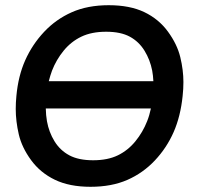

<svg xmlns="http://www.w3.org/2000/svg" viewBox="-20 -709 769 738"><path d="M328 9Q247 9 191 -18Q135 -45 99.5 -93.5Q64 -142 52.2 -192.5Q40.5 -243 40.5 -290.5Q40.5 -314.5 43 -340Q50 -417 77 -477.5Q104 -538 149.5 -586.5Q195 -635 256 -662Q317 -689 398 -689Q479 -689 534.5 -662.5Q590 -636 625.5 -587.5Q661 -539 673 -489.2Q685 -439.5 685 -393.5Q685 -367.5 682 -340Q674 -262 647.5 -201.5Q621 -141 575.5 -92.5Q530 -44 469.5 -17.5Q409 9 328 9ZM338 -93Q394 -93 433 -112Q472 -131 500.5 -166Q529 -201 545.5 -243Q554.5 -265.5 560 -292H156Q156.5 -265.5 160.5 -243Q168 -201 189.5 -166Q211 -131 246.5 -112Q282 -93 338 -93ZM180 -437.5Q173 -418.5 167.5 -397H569.5Q568.5 -418.5 565 -437.5Q557 -479 535.5 -514Q514 -549 479 -568Q444 -587 388 -587Q332 -587 292.5 -568Q253 -549 224.5 -514Q196 -479 180 -437.5Z"/></svg>

Font: Argentum Sans
Style: Italic
Weight: 400
Italic angle: -11.3099°
Designer: Julieta Ulanovsky, Owen Earl, Rasmus Andersson, Cristiano Sobral
Foundry: The Argentum Sans Project Authors
Version: Version 3.131; ttfautohint (v1.8.4.7-5d5b-dirty)